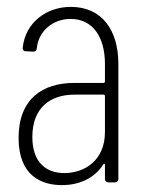

<svg xmlns="http://www.w3.org/2000/svg" viewBox="-20 -530 418 558"><path d="M186 -510C114 -510 54 -464 46 -392C45 -386 49 -381 55 -381L77 -380C83 -380 87 -384 87 -390C92 -441 135 -475 185 -475C250 -475 285 -422 285 -344V-293C285 -291 283 -289 281 -289H196C104 -289 34 -243 34 -129C34 -17 103 8 160 8C209 8 254 -11 280 -52C282 -55 285 -55 285 -51V-10C285 -4 289 0 295 0H314C320 0 324 -4 324 -10V-344C324 -444 275 -510 186 -510ZM167 -27C115 -27 74 -57 74 -132C74 -216 125 -255 197 -255H281C283 -255 285 -253 285 -251V-146C285 -64 226 -27 167 -27Z"/></svg>

Font: Barlow Condensed ExtraLight
Style: Regular
Weight: 275
Width: 3
Designer: Jeremy Tribby
Foundry: Tribby Type
Version: Version 1.422;hotconv 1.0.109;makeotfexe 2.5.65596